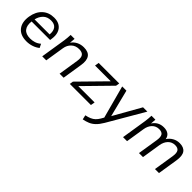

<svg xmlns="http://www.w3.org/2000/svg" viewBox="157 -1510 2735 2735"><g transform="rotate(45 1525.0 -142.0)"><path d="M273 9Q148 9 89 -65.5Q30 -140 50 -267Q69 -382 139 -446.5Q209 -511 316 -511Q385 -511 430.5 -481Q476 -451 494.5 -397.5Q513 -344 502 -273L498 -244H125Q114 -154 153.5 -105.5Q193 -57 281 -57Q324 -57 366 -70Q408 -83 445 -115L473 -58Q433 -26 381 -8.5Q329 9 273 9ZM312 -451Q238 -451 193.5 -407Q149 -363 134 -295H437Q444 -370 412.5 -410.5Q381 -451 312 -451Z M583 0 644 -386Q648 -414 650.5 -443.5Q653 -473 654 -502H733L726 -417Q758 -463 806 -487Q854 -511 913 -511Q1006 -511 1042 -458.5Q1078 -406 1062 -306L1014 0H933L981 -305Q993 -380 968.5 -412.5Q944 -445 884 -445Q813 -445 767 -402Q721 -359 710 -289L664 0Z M1139 0 1147 -54 1525 -439H1208L1218 -502H1632L1623 -448L1246 -63H1575L1564 0Z M1626 227 1611 160Q1660 150 1694 135Q1728 120 1753 96.5Q1778 73 1800 36L1825 -8L1692 -502H1777L1880 -92L2112 -502H2199L1882 42Q1844 106 1805.5 143Q1767 180 1723 198.5Q1679 217 1626 227Z M2211 0 2272 -386Q2276 -414 2278.5 -443.5Q2281 -473 2282 -502H2361L2355 -419Q2414 -511 2525 -511Q2582 -511 2617.5 -485.5Q2653 -460 2661 -410Q2690 -456 2738 -483.5Q2786 -511 2843 -511Q2927 -511 2963.5 -461Q3000 -411 2983 -304L2935 0H2854L2903 -309Q2914 -380 2893.5 -412.5Q2873 -445 2817 -445Q2754 -445 2712 -401.5Q2670 -358 2658 -285L2613 0H2532L2581 -309Q2592 -380 2572 -412.5Q2552 -445 2495 -445Q2432 -445 2390 -401.5Q2348 -358 2337 -285L2292 0Z"/></g></svg>

Font: Mulish
Style: Italic
Weight: 400
Italic angle: -9°
Designer: Vernon Adams
Foundry: Vernon Adams
Version: Version 3.603; ttfautohint (v1.8.3)